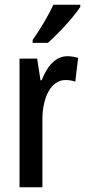

<svg xmlns="http://www.w3.org/2000/svg" viewBox="-20 -786 357 806"><path d="M317 -757V-766H204C183 -721 154 -671 117 -618V-606H181C224 -644 291 -716 317 -757ZM262 -550C214 -550 177 -508 155 -449H150L136 -540H62V0H158V-280C157 -379 196 -450 254 -450C270 -450 284 -448 296 -443L308 -543C291 -548 277 -550 262 -550Z"/></svg>

Font: Noto Sans Lao ExtraCondensed Medium
Style: Regular
Weight: 500
Width: 2
Designer: Monotype Design Team
Foundry: Monotype Imaging Inc.
Version: Version 2.003